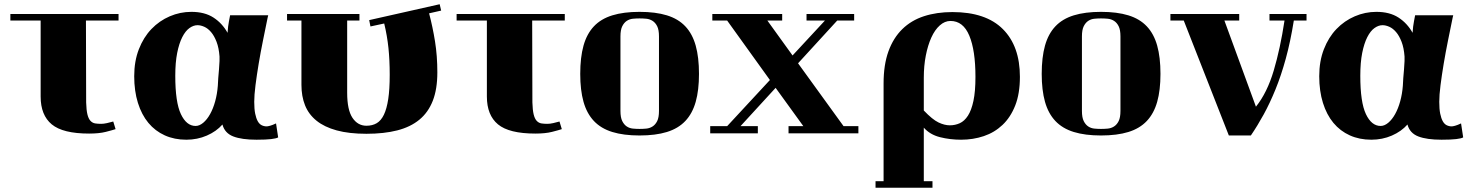

<svg xmlns="http://www.w3.org/2000/svg" viewBox="-20 -569 6945 907"><path d="M29 -503H540V-472H386L387 -85Q388 -49 393 -28.5Q398 -8 407.5 2Q417 12 429.5 14Q442 16 458 16Q470 16 485.5 12.5Q501 9 515 5L526 41Q511 46 479.5 54Q448 62 401 62Q277 62 224.5 18.5Q172 -25 172 -113V-472H29Z M860 91Q804 91 758.5 70.5Q713 50 681 11.5Q649 -27 631.5 -83Q614 -139 614 -209Q614 -280 636 -336.5Q658 -393 695.5 -432Q733 -471 782 -492Q831 -513 884 -513Q947 -513 988.5 -486Q1030 -459 1055 -414Q1057 -446 1061.5 -468Q1066 -490 1067 -497H1247L1244 -484Q1234 -435 1222.5 -378.5Q1211 -322 1202 -268Q1193 -214 1187 -167Q1181 -120 1181 -88Q1181 -54 1185.5 -32Q1190 -10 1197.5 3.5Q1205 17 1216 22.5Q1227 28 1240 28Q1245 28 1256 25Q1267 22 1284 14L1294 80Q1286 85 1261.5 88Q1237 91 1192 91Q1122 91 1082 75.5Q1042 60 1031 20V19Q1002 52 957 71.5Q912 91 860 91ZM904 26Q922 26 940 11Q958 -4 972.5 -30Q987 -56 996.5 -90.5Q1006 -125 1009 -164L1011 -200Q1013 -220 1014.5 -241Q1016 -262 1017 -281V-302Q1014 -343 1003 -371.5Q992 -400 977 -417.5Q962 -435 945 -442.5Q928 -450 913 -450Q894 -450 875 -436.5Q856 -423 841 -393.5Q826 -364 817 -319Q808 -274 808 -211Q808 -86 834.5 -30Q861 26 904 26Z M2007 -506Q2024 -442 2035 -373.5Q2046 -305 2046 -227Q2046 -148 2024.5 -93Q2003 -38 1961 -3.5Q1919 31 1856.5 47Q1794 63 1711 63Q1629 63 1570.5 47Q1512 31 1475 1Q1438 -29 1421 -71.5Q1404 -114 1404 -168V-472H1336V-503H1678V-472H1620V-131Q1620 -50 1645 -12.5Q1670 25 1711 25Q1739 25 1759.5 13Q1780 1 1793.5 -27Q1807 -55 1814 -101Q1821 -147 1821 -216Q1821 -285 1815 -342.5Q1809 -400 1795 -458L1730 -444L1724 -474L2057 -549L2064 -519Z M2137 -503H2648V-472H2494L2495 -85Q2496 -49 2501 -28.5Q2506 -8 2515.5 2Q2525 12 2537.5 14Q2550 16 2566 16Q2578 16 2593.5 12.5Q2609 9 2623 5L2634 41Q2619 46 2587.5 54Q2556 62 2509 62Q2385 62 2332.5 18.5Q2280 -25 2280 -113V-472H2137Z M2721 -220Q2721 -298 2736.5 -353.5Q2752 -409 2785.5 -444.5Q2819 -480 2872.5 -496.5Q2926 -513 3001 -513Q3077 -513 3130.5 -496.5Q3184 -480 3217.5 -444.5Q3251 -409 3266.5 -353.5Q3282 -298 3282 -220Q3282 -143 3266.5 -88Q3251 -33 3217.5 2.5Q3184 38 3130.5 54.5Q3077 71 3001 71Q2926 71 2872.5 54.5Q2819 38 2785.5 2.5Q2752 -33 2736.5 -88Q2721 -143 2721 -220ZM3093 -397Q3093 -428 3084.5 -445Q3076 -462 3062.5 -470.5Q3049 -479 3033 -480.5Q3017 -482 3001 -482Q2986 -482 2970 -480.5Q2954 -479 2941 -470.5Q2928 -462 2919.5 -445Q2911 -428 2911 -397V-45Q2911 -14 2919.5 3Q2928 20 2941 28.5Q2954 37 2970 38.5Q2986 40 3001 40Q3017 40 3033 38.5Q3049 37 3062.5 28.5Q3076 20 3084.5 3Q3093 -14 3093 -45Z M3965 27H4035V61H3705V27H3775L3644 -154L3478 27H3560V61H3335V27H3415L3617 -191L3415 -472H3345V-503H3675V-472H3605L3724 -307L3877 -472H3790V-503H4015V-472H3935L3750 -270Z M4154 287V-175Q4154 -263 4177 -326.5Q4200 -390 4242.5 -431.5Q4285 -473 4345 -492.5Q4405 -512 4479 -512Q4637 -512 4717.5 -431.5Q4798 -351 4798 -206Q4798 -127 4776 -71Q4754 -15 4716 21Q4678 57 4627.5 74Q4577 91 4520 91Q4468 91 4420.5 79Q4373 67 4344 34V287H4385V318H4116V287ZM4467 23Q4492 23 4514 13Q4536 3 4552.5 -22.5Q4569 -48 4578.5 -92.5Q4588 -137 4588 -206Q4588 -331 4559 -400.5Q4530 -470 4470 -470Q4443 -470 4419.5 -449Q4396 -428 4379.5 -391.5Q4363 -355 4353.5 -306.5Q4344 -258 4344 -202V-47Q4385 -4 4413.5 9.5Q4442 23 4467 23Z M4901 -220Q4901 -298 4916.5 -353.5Q4932 -409 4965.5 -444.5Q4999 -480 5052.5 -496.5Q5106 -513 5181 -513Q5257 -513 5310.5 -496.5Q5364 -480 5397.5 -444.5Q5431 -409 5446.5 -353.5Q5462 -298 5462 -220Q5462 -143 5446.5 -88Q5431 -33 5397.5 2.5Q5364 38 5310.5 54.5Q5257 71 5181 71Q5106 71 5052.5 54.5Q4999 38 4965.5 2.5Q4932 -33 4916.5 -88Q4901 -143 4901 -220ZM5273 -397Q5273 -428 5264.5 -445Q5256 -462 5242.5 -470.5Q5229 -479 5213 -480.5Q5197 -482 5181 -482Q5166 -482 5150 -480.5Q5134 -479 5121 -470.5Q5108 -462 5099.5 -445Q5091 -428 5091 -397V-45Q5091 -14 5099.5 3Q5108 20 5121 28.5Q5134 37 5150 38.5Q5166 40 5181 40Q5197 40 5213 38.5Q5229 37 5242.5 28.5Q5256 20 5264.5 3Q5273 -14 5273 -45Z M5913 -65Q5966 -131 5997 -235.5Q6028 -340 6048 -472H5977V-503H6152V-472H6092Q6076 -372 6054 -292Q6032 -212 6005.5 -147Q5979 -82 5950 -29Q5921 24 5889 71H5785L5572 -472H5509V-503H5834V-472H5764Z M6458 91Q6402 91 6356.5 70.5Q6311 50 6279 11.5Q6247 -27 6229.5 -83Q6212 -139 6212 -209Q6212 -280 6234 -336.5Q6256 -393 6293.5 -432Q6331 -471 6380 -492Q6429 -513 6482 -513Q6545 -513 6586.5 -486Q6628 -459 6653 -414Q6655 -446 6659.5 -468Q6664 -490 6665 -497H6845L6842 -484Q6832 -435 6820.5 -378.5Q6809 -322 6800 -268Q6791 -214 6785 -167Q6779 -120 6779 -88Q6779 -54 6783.5 -32Q6788 -10 6795.5 3.5Q6803 17 6814 22.5Q6825 28 6838 28Q6843 28 6854 25Q6865 22 6882 14L6892 80Q6884 85 6859.5 88Q6835 91 6790 91Q6720 91 6680 75.5Q6640 60 6629 20V19Q6600 52 6555 71.5Q6510 91 6458 91ZM6502 26Q6520 26 6538 11Q6556 -4 6570.5 -30Q6585 -56 6594.5 -90.5Q6604 -125 6607 -164L6609 -200Q6611 -220 6612.5 -241Q6614 -262 6615 -281V-302Q6612 -343 6601 -371.5Q6590 -400 6575 -417.5Q6560 -435 6543 -442.5Q6526 -450 6511 -450Q6492 -450 6473 -436.5Q6454 -423 6439 -393.5Q6424 -364 6415 -319Q6406 -274 6406 -211Q6406 -86 6432.5 -30Q6459 26 6502 26Z"/></svg>

Font: Cafe24 ClassicType
Style: Regular
Weight: 400
Designer: Cafe24 thkim, hmlim, mnelim & 4IR
Foundry: Cafe24
Version: Version 1.000